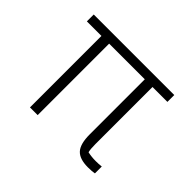

<svg xmlns="http://www.w3.org/2000/svg" viewBox="-109 -637 811 811"><g transform="rotate(45 296.5 -231.0)"><path d="M392 -98V-427H179V0H133V-427H46V-468H527V-427H438V-86Q438 -56 442 -41Q465 -36 489 -36Q508 -36 524 -38V3Q511 6 485 6Q435 6 413.5 -17.5Q392 -41 392 -98Z"/></g></svg>

Font: Athiti Light
Style: Regular
Weight: 300
Designer: CadsonDemak Team
Foundry: CadsonDemak
Version: Version 1.032